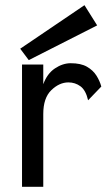

<svg xmlns="http://www.w3.org/2000/svg" viewBox="-20 -721 419 741"><path d="M65 0V-472H147V-396Q162 -437 192 -457Q222 -477 253 -477Q292 -477 315.5 -463.5Q339 -450 352 -429.5Q365 -409 371 -387L320 -334Q311 -373 290.5 -388Q270 -403 244 -403Q209 -403 178 -373Q147 -343 147 -281V0ZM91 -489 58 -533 306 -701 355 -623Z"/></svg>

Font: Lil Grotesk Medium
Style: Regular
Weight: 500
Designer: Bastien Sozeau
Foundry: NBR — Bastien Sozeau
Version: Version 3.003; ttfautohint (v1.8.4.7-5d5b);gftools[0.9.33]